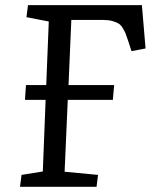

<svg xmlns="http://www.w3.org/2000/svg" viewBox="-20 -720 601 740"><path d="M415 -335H241.2L229 -58.1L357.9 -45.9L352.1 0H57.1L63 -45.9L145 -59.1L155.8 -335H76.2L80.1 -392.1H158.2L168 -637.2L82 -653.8L87.9 -700.2H526.9L541 -533.2L486.8 -522.9L474.1 -562Q467.8 -581.5 464.1 -590.6Q460.4 -599.6 452.9 -612.1Q445.3 -624.5 436.5 -629.6Q427.7 -634.8 413.3 -638.9Q398.9 -643.1 378.9 -643.1H254.9L244.1 -392.1H419.9Z"/></svg>

Font: Literata Book
Style: Italic
Weight: 400
Italic angle: -3°
Designer: Latin by Veronika Burian and Jose Scaglione. Greek by Irene Vlachou. Cyrillic by Vera Evstafieva
Foundry: TypeTogether
Version: Version 1.003;PS 001.003;hotconv 1.0.88;makeotf.lib2.5.64775